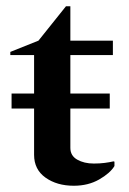

<svg xmlns="http://www.w3.org/2000/svg" viewBox="-20 -584 413 614"><path d="M216 10Q162 10 125.5 -16Q89 -42 89 -89V-237H17V-285H89V-408H13V-418L103 -454L191 -564H205V-454H341V-408H205V-285H331V-237H205V-111Q205 -86 227 -73.5Q249 -61 280 -61Q299 -61 314.5 -63Q330 -65 343 -68L346 -67V-53Q332 -30 297 -10Q262 10 216 10Z"/></svg>

Font: Spectral SemiBold
Style: Regular
Weight: 600
Designer: Jean-Baptiste Levee
Foundry: Production Type
Version: Version 2.001